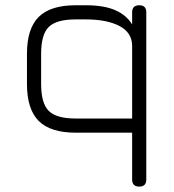

<svg xmlns="http://www.w3.org/2000/svg" viewBox="-20 -492 647 712"><path d="M496.5 200Q470 200 470 173.5V0H260.5Q167 0 123.5 -43.5Q80 -87 80 -180.5V-292.5Q80 -386 123.5 -429.2Q167 -472.5 260.5 -472.5H298.5Q365 -472.5 406.8 -454.5Q448.5 -436.5 470 -401.5V-446.5Q470 -472.5 496.5 -472.5Q522.5 -472.5 522.5 -446.5V173.5Q522.5 200 496.5 200ZM260.5 -52.5H470V-321Q470 -371 423.2 -395.5Q376.5 -420 298.5 -420H260.5Q189 -420 160.8 -392Q132.5 -364 132.5 -292.5V-180.5Q132.5 -109 160.8 -80.8Q189 -52.5 260.5 -52.5Z"/></svg>

Font: Jura Light
Style: Regular
Weight: 400
Version: Version 5.106